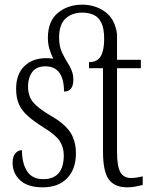

<svg xmlns="http://www.w3.org/2000/svg" viewBox="-20 -792 650 822"><path d="M163 10Q99 10 66.5 -20Q34 -50 34 -94Q34 -123 46 -136Q58 -149 74 -149Q74 -93 96 -59Q118 -25 165 -25Q253 -25 253 -127Q253 -162 235.5 -188.5Q218 -215 167 -246Q124 -273 98 -296.5Q72 -320 60.5 -347Q49 -374 49 -412Q49 -474 84 -508.5Q119 -543 178 -543Q194 -543 208 -541Q198 -561 191.5 -582.5Q185 -604 185 -630Q185 -701 227.5 -736.5Q270 -772 332 -772Q388 -772 430 -741.5Q472 -711 481 -647V-536H583V-500H481V-142Q481 -79 495.5 -54.5Q510 -30 540 -30Q555 -30 566.5 -32Q578 -34 591 -37V0Q579 3 561.5 6.5Q544 10 525 10Q471 10 446 -23.5Q421 -57 421 -143V-500H361V-526Q397 -526 411.5 -551.5Q426 -577 426 -625Q426 -671 413.5 -695.5Q401 -720 379.5 -729Q358 -738 333 -738Q288 -738 260.5 -712.5Q233 -687 233 -631Q233 -593 246 -566Q259 -539 273.5 -516.5Q288 -494 293 -468Q294 -460 294 -451Q294 -400 254 -400Q254 -508 174 -508Q136 -508 118 -483.5Q100 -459 100 -422Q100 -380 122 -354Q144 -328 195 -298Q255 -264 280 -227Q305 -190 305 -135Q305 -68 267.5 -29Q230 10 163 10Z"/></svg>

Font: Noto Serif ExtraCondensed Light
Style: Regular
Weight: 300
Width: 2
Designer: Monotype Design Team
Foundry: Monotype Imaging Inc.
Version: Version 2.014; ttfautohint (v1.8.4.7-5d5b)